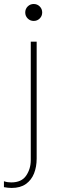

<svg xmlns="http://www.w3.org/2000/svg" viewBox="-42 -718 287 951"><path d="M15.6 212.9Q6.8 212.9 -2.7 211.9Q-12.2 210.9 -22.5 209V179.7Q-12.7 183.1 -3.4 184.3Q5.9 185.5 13.7 185.5Q64.9 185.5 87.6 151.9Q110.4 118.2 110.4 75.2V-511.7H139.6V67.4Q139.6 108.4 126.5 141.4Q113.3 174.3 85.9 193.6Q58.6 212.9 15.6 212.9ZM125 -614.3Q107.4 -614.3 95.2 -626.5Q83 -638.7 83 -656.2Q83 -673.8 95.2 -686Q107.4 -698.2 125 -698.2Q142.6 -698.2 154.8 -686Q167 -673.8 167 -656.2Q167 -638.7 154.8 -626.5Q142.6 -614.3 125 -614.3Z"/></svg>

Font: Reddit Sans ExtraLight
Style: Regular
Weight: 250
Designer: Stephen Hutchings
Foundry: Reddit
Version: Version 1.014